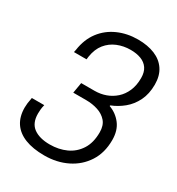

<svg xmlns="http://www.w3.org/2000/svg" viewBox="-171 -805 851 925"><g transform="rotate(30 255.0 -343.0)"><path d="M214 12Q150 12 106 -5.5Q62 -23 39.5 -57Q17 -91 17 -141Q17 -152 18.5 -165Q20 -178 24 -198H93Q89 -182 88 -169.5Q87 -157 87 -148Q87 -95 120 -71Q153 -47 210 -47Q260 -47 300.5 -65.5Q341 -84 365.5 -122Q390 -160 390 -218Q390 -256 371 -278Q352 -300 321.5 -310Q291 -320 256 -320H184L194 -379H268Q301 -379 330 -389.5Q359 -400 382 -420.5Q405 -441 418.5 -472Q432 -503 432 -544Q432 -577 418 -597.5Q404 -618 379 -627.5Q354 -637 321 -637Q282 -637 248 -623Q214 -609 191 -580.5Q168 -552 161 -507L159 -491H89L92 -505Q101 -567 133.5 -610Q166 -653 216.5 -675.5Q267 -698 327 -698Q381 -698 421 -681.5Q461 -665 483 -632Q505 -599 505 -550Q505 -498 486 -459.5Q467 -421 436 -395.5Q405 -370 369 -356L368 -352Q409 -337 435 -303Q461 -269 461 -216Q461 -145 428 -94Q395 -43 339 -15.5Q283 12 214 12Z"/></g></svg>

Font: Archivo SemiCondensed Light
Style: Italic
Weight: 300
Width: 4
Italic angle: -10°
Designer: Hector Gatti
Foundry: Omnibus-Type
Version: Version 2.001